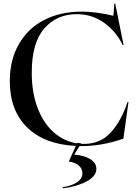

<svg xmlns="http://www.w3.org/2000/svg" viewBox="-20 -790 755 1058"><path d="M418 15 389 62Q444 66 477.5 87Q511 108 511 140Q511 181 457.5 209.5Q404 238 325 248V242Q434 223 434 164Q434 139 414 122Q394 105 359 100L398 14Q226 6 130 -87.5Q34 -181 34 -343Q34 -460 84 -547Q134 -634 223.5 -680Q313 -726 429 -726Q510 -726 605 -703L610 -770H615L661 -542H656Q619 -618 553 -665Q487 -712 403 -712Q293 -712 224 -633Q155 -554 155 -390Q155 -279 187.5 -194.5Q220 -110 276.5 -60.5Q333 -11 404 0L406 -3L427 0L425 2Q431 3 442 3Q532 3 589.5 -59Q647 -121 683 -228H688L660 -26Q543 15 430 15Z"/></svg>

Font: Nyght Serif
Style: Regular
Weight: 400
Designer: Maksym Kobuzan
Version: Version 0.410